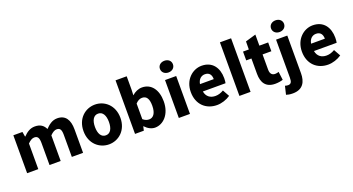

<svg xmlns="http://www.w3.org/2000/svg" viewBox="-55 -1444 4342 2361"><g transform="rotate(-20 2116.0 -263.0)"><path d="M65 -496V0H211V-335C243 -368 271 -383 296 -383C338 -383 358 -361 358 -289V0H504V-335C536 -368 564 -383 589 -383C631 -383 650 -361 650 -289V0H797V-308C797 -432 749 -508 642 -508C576 -508 530 -470 486 -425C461 -478 419 -508 349 -508C284 -508 239 -473 199 -432H195L184 -496Z M893 -248C893 -83 1009 12 1135 12C1260 12 1376 -83 1376 -248C1376 -413 1260 -508 1135 -508C1009 -508 893 -413 893 -248ZM1226 -248C1226 -162 1195 -106 1135 -106C1074 -106 1043 -162 1043 -248C1043 -334 1074 -390 1135 -390C1195 -390 1226 -334 1226 -248Z M1607 -53C1647 -10 1693 12 1737 12C1844 12 1946 -86 1946 -257C1946 -409 1871 -508 1751 -508C1704 -508 1657 -487 1620 -453L1623 -529V-701H1477V0H1592L1604 -53ZM1795 -254C1795 -151 1754 -108 1703 -108C1678 -108 1650 -116 1623 -140V-344C1652 -375 1679 -388 1709 -388C1768 -388 1795 -343 1795 -254Z M2038 -646C2038 -601 2074 -569 2123 -569C2173 -569 2208 -601 2208 -646C2208 -691 2173 -722 2123 -722C2074 -722 2038 -691 2038 -646ZM2050 -496V0H2196V-496Z M2297 -248C2297 -84 2406 12 2548 12C2607 12 2673 -9 2724 -44L2675 -132C2639 -111 2605 -100 2568 -100C2502 -100 2452 -133 2439 -205H2736C2739 -217 2742 -244 2742 -270C2742 -405 2672 -508 2531 -508C2412 -508 2297 -409 2297 -248ZM2617 -302H2437C2447 -365 2488 -396 2534 -396C2593 -396 2617 -357 2617 -302Z M2843 -701V0H2989V-701Z M3310 11C3350 11 3386 4 3411 -4L3397 -113C3383 -108 3366 -104 3350 -104C3311 -104 3285 -127 3285 -183V-382H3400V-497H3285V-642L3148 -602L3147 -497H3071V-382H3139V-181C3139 -66 3187 11 3310 11Z M3492 -646C3492 -601 3528 -569 3577 -569C3626 -569 3662 -601 3662 -646C3662 -691 3626 -722 3577 -722C3528 -722 3492 -691 3492 -646ZM3386 183C3406 190 3432 196 3473 196C3608 196 3650 105 3650 -3V-496H3503V1C3503 57 3490 81 3451 81C3437 81 3425 78 3412 74Z M3751 -248C3751 -84 3860 12 4002 12C4061 12 4127 -9 4178 -44L4129 -132C4093 -111 4059 -100 4022 -100C3956 -100 3906 -133 3893 -205H4190C4193 -217 4196 -244 4196 -270C4196 -405 4126 -508 3985 -508C3866 -508 3751 -409 3751 -248ZM4071 -302H3891C3901 -365 3942 -396 3988 -396C4047 -396 4071 -357 4071 -302Z"/></g></svg>

Font: Cambridge Sans Bold
Style: Regular
Weight: 700
Version: Version 2.020;PS 002.020;hotconv 1.0.88;makeotf.lib2.5.64775